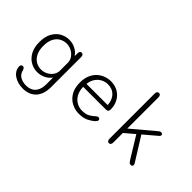

<svg xmlns="http://www.w3.org/2000/svg" viewBox="-115 -1302 2087 2087"><g transform="rotate(45 928.5 -259.0)"><path d="M308 247.5Q269 247.5 233.5 237.5Q198 227.5 170.2 208.5Q142.5 189.5 126.5 162.5Q110.5 135.5 110.5 102Q110.5 88 118.2 80.8Q126 73.5 138.5 73.5Q151.5 73.5 158.2 82.8Q165 92 169 104Q179.5 153.5 218.2 176.2Q257 199 310 199Q350.5 199 383.8 182.8Q417 166.5 437 128.8Q457 91 457 28V-70.5Q431 -33.5 387 -11.5Q343 10.5 292.5 10.5Q238 10.5 189 -16.8Q140 -44 109.2 -99.8Q78.5 -155.5 78.5 -239Q78.5 -323 109.2 -378Q140 -433 189 -459.8Q238 -486.5 292.5 -486.5Q344 -486.5 388.2 -463.5Q432.5 -440.5 458.5 -401.5L459 -451Q462.5 -482 486.5 -482Q515.5 -482 515.5 -442V19Q515.5 79 499.2 122.5Q483 166 454.8 193.5Q426.5 221 388.8 234.2Q351 247.5 308 247.5ZM302.5 -39Q338.5 -39 372.5 -55Q406.5 -71 429.8 -100Q453 -129 457 -167V-305Q454 -343.5 430.5 -373.5Q407 -403.5 372.8 -420.2Q338.5 -437 302.5 -437Q259 -437 221.8 -416.2Q184.5 -395.5 161.5 -352Q138.5 -308.5 138.5 -239Q138.5 -171.5 161.5 -126.8Q184.5 -82 221.8 -60.5Q259 -39 302.5 -39Z M931 10.5Q873.5 10.5 820.8 -16.5Q768 -43.5 734.5 -98.8Q701 -154 701 -239Q701 -303.5 721.2 -350.2Q741.5 -397 775 -427.5Q808.5 -458 849.5 -472.8Q890.5 -487.5 931.5 -487.5Q995.5 -487.5 1043.8 -458.8Q1092 -430 1118.8 -380.5Q1145.5 -331 1145.5 -268Q1145.5 -249 1136.2 -239.8Q1127 -230.5 1108 -230.5H759.5Q761.5 -166.5 786.2 -123.8Q811 -81 850.2 -59.5Q889.5 -38 933 -38Q991 -38 1025.2 -58Q1059.5 -78 1080 -99Q1088 -106.5 1095.2 -110.8Q1102.5 -115 1111.5 -115Q1121.5 -115 1128.5 -108.8Q1135.5 -102.5 1135.5 -92Q1135.5 -84 1131.2 -76.8Q1127 -69.5 1118.5 -62Q1093 -36.5 1047.5 -13Q1002 10.5 931 10.5ZM762.5 -278.5H1088.5Q1084 -353.5 1042.2 -397.2Q1000.5 -441 930 -441Q893.5 -441 857.5 -423.5Q821.5 -406 795.5 -370.2Q769.5 -334.5 762.5 -278.5Z M1390.5 5Q1361 5 1361 -36.5V-725.5Q1361 -766.5 1390.5 -766.5Q1419.5 -766.5 1419.5 -725.5V-249L1676 -465Q1685 -472.5 1692.2 -476.8Q1699.5 -481 1710.5 -481Q1721 -481 1727.2 -475.5Q1733.5 -470 1733.5 -461Q1733.5 -454.5 1731 -449Q1728.5 -443.5 1719.5 -436L1573 -312L1741.5 -42Q1746.5 -35 1748.2 -28.8Q1750 -22.5 1750 -17Q1750 -5 1742.2 0Q1734.5 5 1724 5Q1710 5 1702.5 -2.8Q1695 -10.5 1685.5 -25L1531.5 -276L1419.5 -181V-36.5Q1419.5 5 1390.5 5Z"/></g></svg>

Font: Sono ExtraLight Monospace Light
Style: Regular
Weight: 300
Version: Version 2.112